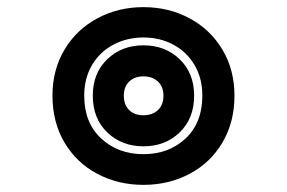

<svg xmlns="http://www.w3.org/2000/svg" viewBox="-20 -551 804 538"><path d="M127 -283Q127 -355 160.5 -411.5Q194 -468 252.5 -499.5Q311 -531 382 -531Q453 -531 511.5 -499.5Q570 -468 603.5 -411.5Q637 -355 637 -283Q637 -209 603.5 -152Q570 -95 511.5 -64Q453 -33 382 -33Q311 -33 252.5 -64Q194 -95 160.5 -152Q127 -209 127 -283ZM547 -283Q547 -332 525 -369Q503 -406 465.5 -426Q428 -446 382 -446Q336 -446 298 -426Q260 -406 238 -369Q216 -332 216 -283Q216 -207 263.5 -163Q311 -119 382 -119Q453 -119 500 -163Q547 -207 547 -283ZM240 -283Q240 -346 280.5 -385Q321 -424 382 -424Q443 -424 483.5 -385Q524 -346 524 -283Q524 -219 483.5 -180Q443 -141 382 -141Q321 -141 280.5 -180Q240 -219 240 -283ZM438 -283Q438 -308 422.5 -322.5Q407 -337 382 -337Q357 -337 342 -322.5Q327 -308 327 -283Q327 -257 342 -242.5Q357 -228 382 -228Q407 -228 422.5 -242.5Q438 -257 438 -283Z"/></svg>

Font: Maitree
Style: Bold
Weight: 700
Designer: CadsonDemak Team
Foundry: CadsonDemak
Version: Version 1.002